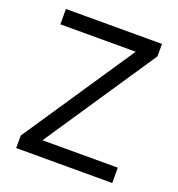

<svg xmlns="http://www.w3.org/2000/svg" viewBox="-129 -813 852 919"><g transform="rotate(20 297.5 -353.5)"><path d="M54.7 -63.5 434.6 -628.9H50.8V-707H540V-643.6L160.2 -78.1H543.9V0H54.7Z"/></g></svg>

Font: Pretendard Std Variable
Style: Regular
Weight: 400
Designer: Base glyphs from Inter by Rasmus Andersson; Hangeul glyphs from Noto Sans CJK(Source Han Sans) by Jang Soo-young and Kan
Foundry: Kil Hyung-jin
Version: Version 1.309;Glyphs 3.2 (3225)